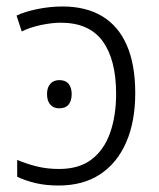

<svg xmlns="http://www.w3.org/2000/svg" viewBox="-20 -562 490 592"><path d="M173 -542Q245 -542 295 -512Q345 -482 371 -422.5Q397 -363 397 -275Q397 -187 369 -123Q341 -59 288.5 -24.5Q236 10 161 10Q121 10 89.5 2.5Q58 -5 33 -17V-69Q61 -57 93 -49Q125 -41 162 -41Q224 -41 262.5 -70.5Q301 -100 319.5 -152.5Q338 -205 338 -273Q338 -378 296.5 -435Q255 -492 167 -492Q141 -492 107 -485Q73 -478 47 -465L31 -514Q56 -526 95 -534Q134 -542 173 -542ZM163 -315Q182 -315 191.5 -303.5Q201 -292 201 -272Q201 -251 191.5 -239.5Q182 -228 163 -228Q145 -228 135 -239.5Q125 -251 125 -272Q125 -292 135 -303.5Q145 -315 163 -315Z"/></svg>

Font: Noto Sans Display Light
Style: Regular
Weight: 300
Designer: Monotype Design Team
Foundry: Monotype Imaging Inc.
Version: Version 2.003